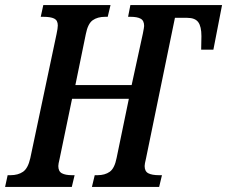

<svg xmlns="http://www.w3.org/2000/svg" viewBox="-38 -734 892 754"><path d="M-8 -46H3Q33 -46 52.5 -59.5Q72 -73 81 -113L184 -600Q189 -623 189 -634Q189 -654 175 -661Q161 -668 132 -668H122L132 -714H396L385 -668H375Q345 -668 326 -654.5Q307 -641 299 -600L258 -400H479L523 -602Q528 -627 528 -632Q528 -653 514.5 -660.5Q501 -668 475 -668H465L474 -714H834L800 -539H752L753 -592Q753 -630 740.5 -647Q728 -664 697 -664H649L535 -110Q530 -90 530 -82Q530 -61 544.5 -53.5Q559 -46 587 -46H598L587 0H323L334 -46H345Q374 -46 393 -59.5Q412 -73 420 -114L468 -346H245L196 -110Q191 -90 191 -82Q191 -61 205 -53.5Q219 -46 245 -46H255L244 0H-18Z"/></svg>

Font: Noto Serif CondSemiBold
Style: Italic
Weight: 600
Width: 3
Italic angle: -12°
Designer: Monotype Design Team
Foundry: Monotype Imaging Inc.
Version: Version 1.001